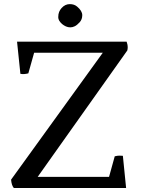

<svg xmlns="http://www.w3.org/2000/svg" viewBox="-20 -936 704 956"><path d="M48.8 0Q37.6 -12.7 35.2 -41.5L491.7 -673.3H149.9L121.1 -570.8Q99.6 -564.9 81.5 -568.4L64.9 -728.5H610.4Q612.8 -722.2 614.3 -715.3Q617.7 -698.7 613.8 -684.6L167.5 -55.2H522.9L551.3 -157.7Q564.9 -161.1 574.2 -161.1Q583.5 -161.1 591.8 -160.2L607.9 0ZM289.1 -816.4Q270 -833.5 270 -849.9Q270 -866.2 274.4 -876.7Q278.8 -887.2 286.6 -896Q304.2 -915.5 327.6 -915.5Q349.6 -915.5 363.8 -903.3Q389.6 -881.8 389.6 -860.4Q389.6 -839.4 376.7 -825.2Q363.8 -811 352.5 -805.4Q341.3 -799.8 330.1 -799.8Q318.8 -799.8 308.3 -804.4Q297.9 -809.1 289.1 -816.4Z"/></svg>

Font: Trykker
Style: Regular
Weight: 400
Designer: Magnus Gaarde
Foundry: Magnus Gaarde
Version: Version 1.001